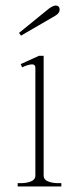

<svg xmlns="http://www.w3.org/2000/svg" viewBox="-20 -675 286 695"><path d="M49 -556 156 -643Q172 -655 182 -655Q188 -655 192 -651Q196 -647 196 -641Q196 -627 180 -618L56 -546ZM44 -12H55Q77 -12 92.5 -18.5Q108 -25 108 -39V-430Q108 -442 96 -442Q89 -442 78 -438.5Q67 -435 60 -431L55 -443L121 -473H138V-39Q138 -25 153.5 -18.5Q169 -12 191 -12H202V0H44Z"/></svg>

Font: Taviraj Thin
Style: Regular
Weight: 100
Designer: Katatrad Team
Foundry: CadsonDemak
Version: Version 1.030